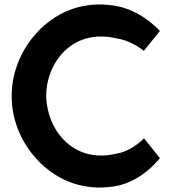

<svg xmlns="http://www.w3.org/2000/svg" viewBox="-20 -848 775 873"><path d="M33 -411C33 -208 186 -31 367 -1C401 5 439 7 479 2C602 -8 686 -102 707 -129L635 -219C617 -202 570 -158 507 -149C338 -109 225 -221 197 -352C193 -372 190 -392 190 -412C190 -545 282 -682 439 -682C461 -682 482 -680 507 -674C566 -666 615 -632 634 -617L707 -707C686 -730 602 -814 479 -825C439 -830 400 -828 367 -822C185 -792 33 -614 33 -411Z"/></svg>

Font: Rabbid Highway Sign IV
Style: Obl
Weight: 400
Foundry: Cannot Into Space Fonts
Version: Version 0.277